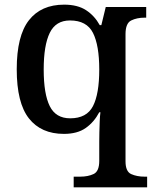

<svg xmlns="http://www.w3.org/2000/svg" viewBox="-20 -566 665 826"><path d="M297 240V194H325Q359 194 383 182.5Q407 171 407 126V44Q407 27 407.5 3Q408 -21 409 -44.5Q410 -68 412 -83H407Q385 -41 349 -15.5Q313 10 255 10Q157 10 104.5 -56.5Q52 -123 52 -268Q52 -412 104.5 -479Q157 -546 256 -546Q314 -546 350.5 -522Q387 -498 409 -458H416L435 -536H609V-490H602Q569 -490 544.5 -478Q520 -466 520 -419V128Q520 172 544.5 183Q569 194 602 194H613V240ZM282 -57Q353 -57 380 -109.5Q407 -162 407 -267Q407 -371 380 -424.5Q353 -478 281 -478Q220 -478 194 -424.5Q168 -371 168 -267Q168 -162 194 -109.5Q220 -57 282 -57Z"/></svg>

Font: Noto Serif Tibetan Medium
Style: Regular
Weight: 500
Designer: Monotype Design Team
Foundry: Monotype Imaging Inc.
Version: Version 2.103; ttfautohint (v1.8.4.7-5d5b)